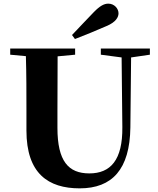

<svg xmlns="http://www.w3.org/2000/svg" viewBox="-20 -1013 869 1053"><path d="M375 -821 391 -799C449 -821 506 -845 564 -870C617 -892 630 -920 630 -940C630 -966 607 -993 574 -993C551 -993 528 -981 494 -946C457 -908 416 -864 375 -821ZM533 -713 647 -698 651 -316C653 -135 586 -62 470 -62C355 -62 295 -129 295 -312V-406L296 -704L392 -713V-747H36V-713L122 -705C125 -605 125 -504 125 -406V-297C125 -61 245 20 417 20C595 20 692 -84 695 -314L699 -698L802 -713V-747H533Z"/></svg>

Font: Noto Serif SC Black
Style: Regular
Weight: 900
Designer: Ryoko NISHIZUKA 西塚涼子 (kana & ideographs); Frank Grießhammer (Latin, Greek & Cyrillic); Wenlong ZHANG 张文龙 (bopomofo); San
Foundry: Adobe
Version: Version 2.001;hotconv 1.1.0;makeotfexe 2.6.0